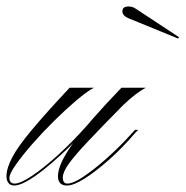

<svg xmlns="http://www.w3.org/2000/svg" viewBox="-99 -564 573 593"><path d="M116 -293H191Q170 -282 137 -254Q104 -226 68.5 -191Q33 -156 1.5 -120Q-30 -84 -50 -55.5Q-70 -27 -70 -15Q-70 3 -54 3Q-36 3 0 -21Q36 -45 81.5 -86.5Q127 -128 172 -179H183Q99 -90 36.5 -40.5Q-26 9 -55 9Q-67 9 -73 1Q-79 -7 -79 -19Q-79 -44 -61.5 -77.5Q-44 -111 -1 -162.5Q42 -214 116 -293ZM108 9Q80 9 80 -20Q80 -57 126.5 -121.5Q173 -186 276 -293H351Q338 -286 320.5 -273Q303 -260 280 -238Q213 -170 172 -126.5Q131 -83 113 -57.5Q95 -32 95 -16Q95 3 109 3Q127 3 159 -18.5Q191 -40 230 -74.5Q269 -109 307 -151L318 -163H328L319 -154Q278 -106 236.5 -69.5Q195 -33 161.5 -12Q128 9 108 9ZM451 -445 297 -508Q279 -516 279 -529Q279 -544 298 -544Q303 -544 309 -542.5Q315 -541 322 -536L454 -449Z"/></svg>

Font: Ballet 24pt
Style: Regular
Weight: 400
Designer: Maximiliano R. Sproviero
Foundry: Omnibus-Type
Version: Version 1.100